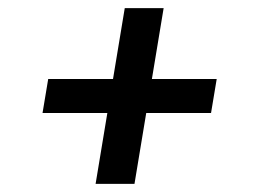

<svg xmlns="http://www.w3.org/2000/svg" viewBox="-20 -577 640 474"><path d="M216 -123 245 -298H85L99 -382H259L288 -557H384L355 -382H515L501 -298H341L312 -123Z"/></svg>

Font: Iosevka Etoile Medium Oblique
Style: Regular
Weight: 500
Italic angle: -9°
Designer: Belleve Invis
Foundry: Belleve Invis
Version: Version 15.5.2; ttfautohint (v1.8.4)